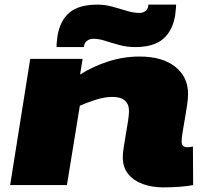

<svg xmlns="http://www.w3.org/2000/svg" viewBox="-20 -802 891 832"><path d="M111 -547H338L327 -479Q384 -515 450 -536Q516 -557 585 -557Q683 -557 739 -513Q795 -469 795 -394Q795 -376 791 -348Q787 -320 781.5 -289Q776 -258 771.5 -231Q767 -204 767 -189Q767 -164 791 -164Q803 -164 816 -167L817 0Q792 5 756.5 7.5Q721 10 688 10Q639 10 599 -4.5Q559 -19 535.5 -48Q512 -77 512 -121Q512 -136 516 -163Q520 -190 525.5 -221Q531 -252 535 -278.5Q539 -305 539 -320Q539 -382 467 -382Q434 -382 396 -370Q358 -358 326 -344L270 0H24ZM225 -598Q225 -611 226.5 -623Q228 -635 229 -645Q240 -713 281 -747.5Q322 -782 403 -782Q435 -782 467.5 -773Q500 -764 529.5 -755Q559 -746 582 -746Q616 -746 622 -774Q623 -779 623 -782H743Q743 -770 741.5 -758Q740 -746 739 -735Q728 -669 687 -633.5Q646 -598 565 -598Q530 -598 497 -607Q464 -616 436 -625Q408 -634 386 -634Q370 -634 359 -626.5Q348 -619 345 -607Q344 -601 344 -598Z"/></svg>

Font: Georama ExtraExtended ExtraBold
Style: Italic
Weight: 800
Width: 8
Italic angle: -9°
Designer: Jean-Baptiste Levee
Foundry: Production Type
Version: Version 1.000